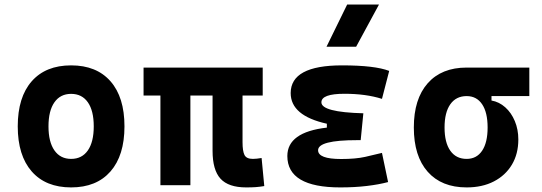

<svg xmlns="http://www.w3.org/2000/svg" viewBox="-20 -815 2384 845"><path d="M293 9.8Q181.2 9.8 119.6 -60.5Q58.1 -130.9 58.1 -258.8Q58.1 -387.2 119.6 -457.3Q181.2 -527.3 293 -527.3Q404.8 -527.3 466.3 -457.3Q527.8 -387.2 527.8 -258.8Q527.8 -130.9 466.3 -60.5Q404.8 9.8 293 9.8ZM293 -115.7Q340.8 -115.7 366.7 -153.1Q392.6 -190.4 392.6 -258.8Q392.6 -327.6 366.7 -364.7Q340.8 -401.9 293 -401.9Q245.6 -401.9 219.5 -364.7Q193.4 -327.6 193.4 -258.8Q193.4 -190.4 219.5 -153.1Q245.6 -115.7 293 -115.7Z M1063.5 9.8Q985.4 9.8 950.4 -28.6Q915.5 -66.9 915.5 -151.4V-394.5H817.9V0H686V-394.5H611.8V-517.6H1136.2V-394.5H1047.4V-189Q1047.4 -150.4 1055.9 -133.1Q1064.5 -115.7 1092.8 -115.7Q1101.1 -115.7 1110.1 -116.7Q1119.1 -117.7 1131.3 -119.6L1143.1 3.9Q1122.6 7.3 1106 8.5Q1089.4 9.8 1063.5 9.8Z M1477.5 9.8Q1244.6 9.8 1244.6 -128.4Q1244.6 -233.4 1418.5 -253.4V-270.5Q1259.3 -305.7 1259.3 -405.3Q1259.3 -527.3 1485.4 -527.3Q1629.9 -527.3 1692.9 -502.9L1661.1 -379.9Q1590.3 -402.3 1496.1 -402.3Q1394.5 -402.3 1394.5 -364.7Q1394.5 -321.3 1579.1 -316.4L1567.4 -198.2H1551.8Q1379.9 -198.2 1379.9 -153.8Q1379.9 -115.2 1481.4 -115.2Q1544.9 -115.2 1586.7 -124.5Q1628.4 -133.8 1661.1 -142.1L1688 -13.7Q1647.5 -2.9 1594.5 3.4Q1541.5 9.8 1477.5 9.8ZM1417 -609.4 1507.8 -794.9H1647.9L1547.4 -609.4Z M2033.7 9.8Q1923.3 9.8 1862.3 -59.1Q1801.3 -127.9 1801.3 -253.9Q1801.3 -379.4 1862.3 -448.5Q1923.3 -517.6 2033.7 -517.6H2309.6V-392.1H2143.1V-372.6Q2176.8 -366.7 2203.6 -342.8Q2230.5 -318.8 2245.8 -282Q2261.2 -245.1 2261.2 -201.2Q2261.2 -137.7 2232.9 -90.3Q2204.6 -43 2153.6 -16.6Q2102.5 9.8 2033.7 9.8ZM2033.7 -115.7Q2077.6 -115.7 2101.8 -151.6Q2126 -187.5 2126 -253.9Q2126 -320.3 2101.8 -356.2Q2077.6 -392.1 2033.7 -392.1Q1987.3 -392.1 1961.9 -356.2Q1936.5 -320.3 1936.5 -253.9Q1936.5 -187.5 1961.9 -151.6Q1987.3 -115.7 2033.7 -115.7Z"/></svg>

Font: Cascadia Code NF
Style: Bold
Weight: 700
Monospace: yes
Designer: Aaron Bell
Foundry: Saja Typeworks
Version: Version 2404.023; ttfautohint (v1.8.4)